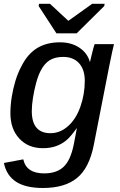

<svg xmlns="http://www.w3.org/2000/svg" viewBox="-20 -754 614 982"><path d="M199.2 207.5Q111.8 207.5 62.5 175.8Q13.2 144 0 79.6L99.1 61Q114.7 132.8 206.1 132.8Q270 132.8 305.4 99.1Q340.8 65.4 356.9 -13.2Q360.8 -35.2 365.2 -56.4Q369.6 -77.6 373 -98.1H372.1Q341.8 -55.2 318.4 -35.6Q294.9 -16.6 265.9 -6.3Q236.8 3.9 199.2 3.9Q124.5 3.9 78.9 -45.2Q33.2 -94.2 33.2 -174.8Q33.2 -214.8 40 -258.1Q46.9 -301.3 59.3 -341.8Q71.8 -382.3 89.4 -414.6Q120.6 -477.5 169.2 -507.6Q217.8 -537.6 286.6 -537.6Q345.2 -537.6 386.2 -510Q427.2 -482.4 439.5 -437.5H440.4Q442.9 -448.7 447.8 -469.2Q452.6 -489.7 457.5 -507.6Q462.4 -525.4 463.9 -528.3H563L553.7 -488.3L539.1 -418L459.5 -11.7Q436.5 105 374 156.2Q311.5 207.5 199.2 207.5ZM142.6 -186Q142.6 -72.8 238.3 -72.8Q288.1 -72.8 328.6 -109.4Q369.1 -145.5 391.4 -209Q413.6 -272.5 413.6 -340.8Q413.6 -398.4 384.3 -430.7Q355 -462.9 303.2 -462.9Q261.2 -462.9 233.9 -445.8Q206.5 -428.7 187.5 -391.1Q174.8 -366.7 164.8 -329.6Q154.8 -292.5 148.7 -254.2Q142.6 -215.8 142.6 -186ZM513.2 -723.1 372.1 -583.5H268.6L177.7 -723.1L179.7 -734.4H235.8L329.1 -647.9H330.1L451.2 -734.4H515.1Z"/></svg>

Font: Arimo Medium
Style: Italic
Weight: 500
Italic angle: -12°
Designer: Steve Matteson
Foundry: Monotype Imaging Inc.
Version: Version 1.33